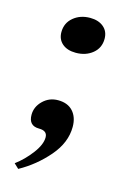

<svg xmlns="http://www.w3.org/2000/svg" viewBox="-95 -463 446 671"><g transform="rotate(15 128.5 -127.5)"><path d="M104 29Q104 5 74 5Q36 5 36 -35Q36 -64 58.5 -86Q81 -108 113 -108Q148 -108 167 -87Q186 -66 186 -31Q186 26 142 77Q98 128 40 160L23 144Q54 121 79 88Q104 55 104 29ZM62 -341Q62 -374 86.5 -394.5Q111 -415 147 -415Q177 -415 195.5 -399.5Q214 -384 214 -357Q214 -324 189.5 -304Q165 -284 129 -284Q98 -284 80 -299.5Q62 -315 62 -341Z"/></g></svg>

Font: Unna Medium
Style: Italic
Weight: 500
Italic angle: -8.05°
Designer: Jorge de Buen Unna
Foundry: Omnibus-Type
Version: Version 2.008